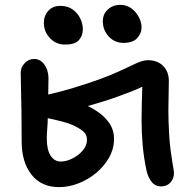

<svg xmlns="http://www.w3.org/2000/svg" viewBox="-20 -754 789 788"><path d="M223 14Q149 14 109 -37.5Q69 -89 69 -172Q69 -241 68 -301.5Q67 -362 66 -403Q65 -444 65 -457Q65 -477 81 -494.5Q97 -512 120 -512Q145 -512 161.5 -490Q178 -468 179 -435Q179 -421 178.5 -403.5Q178 -386 178 -366Q227 -377 283.5 -394Q340 -411 392 -430Q439 -447 475.5 -464.5Q512 -482 540 -494.5Q568 -507 587 -507Q626 -507 649.5 -483.5Q673 -460 673 -421Q673 -391 672 -362Q671 -333 671 -301Q671 -262 674 -207Q677 -152 685 -105Q687 -88 690.5 -70Q694 -52 694 -43Q694 -21 679.5 -5Q665 11 641 11Q617 11 602.5 -7.5Q588 -26 582 -51Q570 -107 565.5 -158.5Q561 -210 561 -261Q561 -293 562 -331.5Q563 -370 564 -398Q526 -380 466 -358.5Q406 -337 340 -319Q366 -307 391 -288Q416 -269 432 -243.5Q448 -218 448 -184Q448 -144 428 -108Q408 -72 375 -44.5Q342 -17 302 -1.5Q262 14 223 14ZM172 -186Q172 -140 187.5 -115.5Q203 -91 230 -91Q251 -91 276 -103Q301 -115 319 -135.5Q337 -156 337 -180Q337 -203 319 -217Q301 -231 275 -242Q263 -248 234 -255.5Q205 -263 176 -269Q176 -252 174 -228Q172 -204 172 -186ZM486 -578Q451 -578 426.5 -604Q402 -630 402 -667Q402 -696 422.5 -715Q443 -734 473 -734Q500 -734 519.5 -719.5Q539 -705 550 -683.5Q561 -662 561 -641Q561 -618 543.5 -598Q526 -578 486 -578ZM247 -571Q210 -571 185 -597.5Q160 -624 160 -660Q160 -690 178.5 -710Q197 -730 227 -730Q258 -730 278.5 -715Q299 -700 309.5 -678Q320 -656 320 -634Q320 -607 303.5 -589Q287 -571 247 -571Z"/></svg>

Font: Shantell Sans Normal
Style: Regular
Weight: 500
Designer: Stephen Nixon, Anya Danilova, Shantell Martin
Foundry: Arrow Type
Version: Version 1.009;[a7da0bfa3]